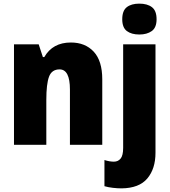

<svg xmlns="http://www.w3.org/2000/svg" viewBox="-20 -797 936 1057"><path d="M747 -607Q789 -607 815.5 -626Q842 -645 842 -691Q842 -738 816.5 -757.5Q791 -777 747 -777Q703 -777 678 -757.5Q653 -738 653 -691Q653 -645 678.5 -626Q704 -607 747 -607ZM224 -483H216L193 -553H57V0H235V-247Q235 -335 250 -375Q265 -415 308 -415Q365 -415 365 -304V0H543V-360Q543 -462 496 -512.5Q449 -563 370 -563Q270 -563 224 -483ZM836 44V-553H658V17Q658 59 644 76Q630 93 607 93Q583 93 555 84V228Q575 234 601 237Q627 240 649 240Q746 239 791 185.5Q836 132 836 44Z"/></svg>

Font: Noto Sans UI SemiCondensed Black
Style: Regular
Weight: 900
Width: 4
Designer: Monotype Design Team
Foundry: Monotype Imaging Inc.
Version: 1.001